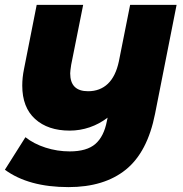

<svg xmlns="http://www.w3.org/2000/svg" viewBox="-36 -562 750 785"><path d="M686 -542 598 -97Q567 60 478.5 131.5Q390 203 244 203Q81 203 -16 132L68 -1Q102 26 150 41.5Q198 57 249 57Q319 57 354 26.5Q389 -4 401 -67L404 -81Q370 -55 330.5 -41.5Q291 -28 249 -28Q160 -28 107.5 -75.5Q55 -123 55 -212Q55 -245 62 -279L114 -542H304L255 -297Q251 -271 251 -262Q251 -189 324 -189Q373 -189 405 -219.5Q437 -250 450 -311L496 -542Z"/></svg>

Font: Montserrat Alternates ExtraBold
Style: Italic
Weight: 800
Italic angle: -11.3°
Designer: Julieta Ulanovsky
Foundry: Julieta Ulanovsky
Version: Version 7.200